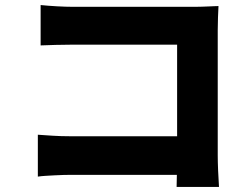

<svg xmlns="http://www.w3.org/2000/svg" viewBox="-20 -712 996 761"><path d="M680 29 681 -19H261Q248 -19 230.5 -18.5Q213 -18 195 -17Q177 -16 160 -15Q143 -14 130 -12V-178Q158 -176 190 -174Q222 -172 256 -172H682V-535H268Q236 -535 200 -534Q164 -533 141 -532V-692Q170 -689 206 -687Q242 -685 268 -685H755Q767 -685 780.5 -685.5Q794 -686 807 -686.5Q820 -687 830.5 -687.5Q841 -688 846 -688Q845 -671 844 -643Q843 -615 843 -592V-96Q843 -71 844.5 -35.5Q846 0 848 29Z"/></svg>

Font: Kinto Sans Black
Style: Regular
Weight: 900
Designer: Authors: Ryoko NISHIZUKA  (kana & ideographs); Paul D. Hunt (Latin, Greek & Cyrillic); Wenlong ZHANG  (bopomofo); Sandol
Foundry: Adobe Systems Incorporated, ookami Inc.
Version: Version 0.001